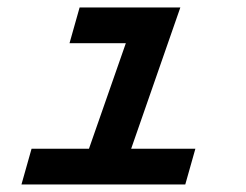

<svg xmlns="http://www.w3.org/2000/svg" viewBox="-20 -491 654 511"><path d="M64 -95.2H216.8L314.9 -376H165L191.9 -471.2H460L329.1 -95.2H500L473.1 0H37.1Z"/></svg>

Font: IntelOne Mono Medium
Style: Italic
Weight: 500
Italic angle: -16°
Designer: Fred Shallcrass
Foundry: Frere-Jones Type LLC
Version: Version 1.200;hotconv 1.1.0;makeotfexe 2.6.0;FJTRelease1.2